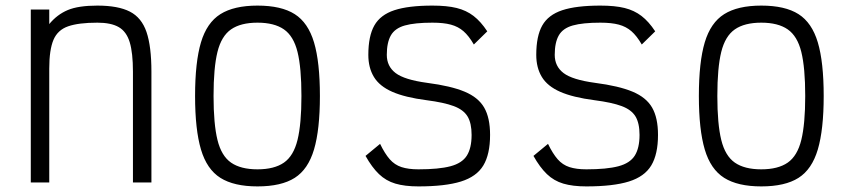

<svg xmlns="http://www.w3.org/2000/svg" viewBox="-20 -652 3040 686"><path d="M90 0V-618H156V-566Q184 -600 222 -616Q260 -632 328 -632Q402 -632 444 -610.5Q486 -589 503.5 -537.5Q521 -486 521 -396V0H455V-396Q455 -463 443.5 -501Q432 -539 404.5 -555Q377 -571 328 -571Q261 -571 223.5 -558Q186 -545 171 -509.5Q156 -474 156 -407V0Z M900 14Q816 14 767.5 -16.5Q719 -47 698 -118Q677 -189 677 -309Q677 -430 698 -500.5Q719 -571 767.5 -601.5Q816 -632 900 -632Q985 -632 1033 -601.5Q1081 -571 1102 -500.5Q1123 -430 1123 -309Q1123 -189 1102 -118Q1081 -47 1033 -16.5Q985 14 900 14ZM900 -47Q960 -47 994.5 -71Q1029 -95 1043 -152Q1057 -209 1057 -309Q1057 -410 1043 -466.5Q1029 -523 994.5 -547Q960 -571 900 -571Q840 -571 805.5 -547Q771 -523 757 -466.5Q743 -410 743 -309Q743 -209 757 -152Q771 -95 805.5 -71Q840 -47 900 -47Z M1475 14Q1426 14 1392.5 4Q1359 -6 1334 -30Q1309 -54 1286 -95L1338 -138Q1355 -103 1372.5 -83Q1390 -63 1414.5 -55Q1439 -47 1475 -47Q1548 -47 1589.5 -58Q1631 -69 1648 -96Q1665 -123 1665 -170Q1665 -212 1650.5 -236Q1636 -260 1601 -273Q1566 -286 1504 -294Q1427 -304 1381.5 -324Q1336 -344 1316 -377Q1296 -410 1296 -456Q1296 -523 1317.5 -561Q1339 -599 1389 -615.5Q1439 -632 1525 -632Q1577 -632 1611.5 -623.5Q1646 -615 1672 -595Q1698 -575 1721 -540L1673 -493Q1655 -524 1636 -540.5Q1617 -557 1591 -564Q1565 -571 1525 -571Q1462 -571 1426.5 -561Q1391 -551 1376.5 -525.5Q1362 -500 1362 -456Q1362 -415 1393.5 -391Q1425 -367 1506 -356Q1591 -345 1640 -324.5Q1689 -304 1710 -267.5Q1731 -231 1731 -170Q1731 -101 1707 -61Q1683 -21 1627 -3.5Q1571 14 1475 14Z M2075 14Q2026 14 1992.5 4Q1959 -6 1934 -30Q1909 -54 1886 -95L1938 -138Q1955 -103 1972.5 -83Q1990 -63 2014.5 -55Q2039 -47 2075 -47Q2148 -47 2189.5 -58Q2231 -69 2248 -96Q2265 -123 2265 -170Q2265 -212 2250.5 -236Q2236 -260 2201 -273Q2166 -286 2104 -294Q2027 -304 1981.5 -324Q1936 -344 1916 -377Q1896 -410 1896 -456Q1896 -523 1917.5 -561Q1939 -599 1989 -615.5Q2039 -632 2125 -632Q2177 -632 2211.5 -623.5Q2246 -615 2272 -595Q2298 -575 2321 -540L2273 -493Q2255 -524 2236 -540.5Q2217 -557 2191 -564Q2165 -571 2125 -571Q2062 -571 2026.5 -561Q1991 -551 1976.5 -525.5Q1962 -500 1962 -456Q1962 -415 1993.5 -391Q2025 -367 2106 -356Q2191 -345 2240 -324.5Q2289 -304 2310 -267.5Q2331 -231 2331 -170Q2331 -101 2307 -61Q2283 -21 2227 -3.5Q2171 14 2075 14Z M2700 14Q2616 14 2567.5 -16.5Q2519 -47 2498 -118Q2477 -189 2477 -309Q2477 -430 2498 -500.5Q2519 -571 2567.5 -601.5Q2616 -632 2700 -632Q2785 -632 2833 -601.5Q2881 -571 2902 -500.5Q2923 -430 2923 -309Q2923 -189 2902 -118Q2881 -47 2833 -16.5Q2785 14 2700 14ZM2700 -47Q2760 -47 2794.5 -71Q2829 -95 2843 -152Q2857 -209 2857 -309Q2857 -410 2843 -466.5Q2829 -523 2794.5 -547Q2760 -571 2700 -571Q2640 -571 2605.5 -547Q2571 -523 2557 -466.5Q2543 -410 2543 -309Q2543 -209 2557 -152Q2571 -95 2605.5 -71Q2640 -47 2700 -47Z"/></svg>

Font: Victor Mono Light
Style: Regular
Weight: 300
Monospace: yes
Designer: Rune Bjørnerås
Version: Version 1.561;gftools[0.9.30]